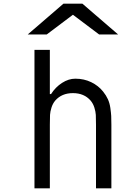

<svg xmlns="http://www.w3.org/2000/svg" viewBox="-20 -1020 707 1040"><path d="M388 -593.8Q434.9 -593.8 474 -574.9Q513 -556 538.4 -524.1Q554.7 -503.9 564.5 -482.4Q574.2 -460.9 577.8 -434.9Q581.4 -408.9 582.4 -391.9Q583.3 -375 583.3 -344.4V0H500V-344.4Q500 -380.2 499 -397.8Q498 -415.4 491.2 -437.2Q484.4 -459 470.7 -475.3Q435.5 -515.6 375 -515.6Q314.5 -515.6 279.3 -475.3Q265.6 -459 258.8 -437.2Q252 -415.4 251 -397.8Q250 -380.2 250 -344.4V0H166.7V-750H250V-510.4H256.5Q280.6 -548.2 316.1 -571Q351.6 -593.8 388 -593.8ZM323.6 -1000H426.4L619.8 -833.3H516.9L375 -940.1L233.1 -833.3H130.2Z"/></svg>

Font: Monoid
Style: Regular
Weight: 400
Width: 4
Monospace: yes
Designer: Andreas Larsen (@larsenwork)
Version: Version 0.61